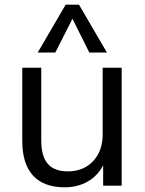

<svg xmlns="http://www.w3.org/2000/svg" viewBox="-20 -792 617 819"><path d="M499 -503V0H420V-87Q396 -41 353 -17Q310 7 256 7Q167 7 121 -43Q75 -93 75 -191V-503H156V-193Q156 -125 184 -93Q212 -61 269 -61Q336 -61 377 -104.5Q418 -148 418 -219V-503ZM216 -568H141L260 -772H317L436 -568H361L289 -712Z"/></svg>

Font: Muli-Regular
Style: Regular
Weight: 400
Version: Version 2.000